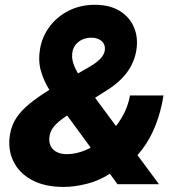

<svg xmlns="http://www.w3.org/2000/svg" viewBox="-20 -757 725 789"><path d="M242.2 11.2Q163.1 11.2 110.4 -17.6Q57.6 -46.4 34.4 -95.5Q11.2 -144.5 21 -204.1Q27.3 -242.7 47.4 -272.7Q67.4 -302.7 100.1 -329.6Q132.8 -356.4 177.2 -384.3L346.2 -481.4Q366.7 -493.2 380.6 -504.6Q394.5 -516.1 402.3 -528.3Q410.2 -540.5 411.1 -554.2Q412.6 -575.2 397.2 -588.6Q381.8 -602.1 355 -602.1Q334 -602.1 316.7 -593.8Q299.3 -585.4 288.3 -569.8Q277.3 -554.2 276.4 -531.7Q275.4 -514.2 282 -494.4Q288.6 -474.6 304.4 -449Q320.3 -423.3 346.7 -387.7L633.3 0H462.9L227.5 -321.3Q205.6 -352.1 183.1 -387.5Q160.6 -422.9 148.4 -464.6Q136.2 -506.3 144.5 -556.2Q153.3 -606.9 184.1 -647.9Q214.8 -689 262.7 -713.1Q310.5 -737.3 369.6 -737.3Q431.6 -737.3 472.7 -711.7Q513.7 -686 531.2 -643.3Q548.8 -600.6 540 -548.8Q534.7 -517.1 519.8 -488.3Q504.9 -459.5 480.7 -434.6Q456.5 -409.7 421.9 -387.7L253.9 -280.8Q217.8 -257.3 200.9 -236.3Q184.1 -215.3 182.6 -189.5Q181.2 -169.4 189.5 -154.5Q197.8 -139.6 214.6 -131.6Q231.4 -123.5 254.9 -123.5Q295.4 -123.5 337.4 -142.6Q379.4 -161.6 416.5 -195.3Q453.6 -229 479.7 -272.7Q505.9 -316.4 514.2 -364.7H651.9Q641.6 -299.8 619.9 -243.9Q598.1 -188 564.9 -143.8Q531.7 -99.6 486.8 -69.8L436 -45.9Q389.6 -15.1 338.1 -2Q286.6 11.2 242.2 11.2Z"/></svg>

Font: Inter 20pt ExtraBold
Style: Italic
Weight: 800
Italic angle: -9.3988°
Version: Version 4.001;git-66647c0bb